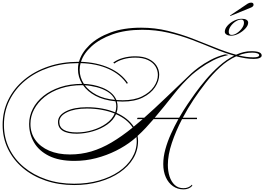

<svg xmlns="http://www.w3.org/2000/svg" viewBox="-70 -1172 2014 1463"><path d="M495 238Q377 238 277.5 204Q178 170 104.5 108Q31 46 -9.5 -37.5Q-50 -121 -50 -220Q-50 -323 -7 -411Q36 -499 114 -564Q192 -629 297.5 -665Q403 -701 527 -701Q530 -701 532 -701Q550 -768 611 -827.5Q672 -887 771.5 -924Q871 -961 1005 -961Q1111 -961 1208.5 -937Q1306 -913 1396 -878.5Q1486 -844 1569 -810Q1652 -776 1729 -755Q1757 -768 1786 -775Q1815 -782 1845 -782Q1924 -782 1924 -749Q1924 -737 1907.5 -730Q1891 -723 1864 -723Q1831 -723 1797.5 -728.5Q1764 -734 1730 -743Q1664 -713 1606 -659.5Q1548 -606 1497.5 -541Q1447 -476 1405 -413Q1383 -380 1362.5 -345.5Q1342 -311 1323 -275H1431V-264H1317Q1270 -174 1239.5 -83Q1209 8 1209 85Q1209 132 1222 172.5Q1235 213 1261.5 237.5Q1288 262 1328 262Q1368 262 1393 235L1395 244Q1370 271 1328 271Q1283 271 1248 246.5Q1213 222 1193.5 178.5Q1174 135 1174 78Q1174 24 1190 -34.5Q1206 -93 1232.5 -151.5Q1259 -210 1289 -264H1100Q1071 -230 1040.5 -197.5Q1010 -165 978 -136Q982 -117 982 -98Q982 -26 945.5 35Q909 96 843 141.5Q777 187 688 212.5Q599 238 495 238ZM973 -264 979 -275H1029Q1106 -343 1194 -427.5Q1282 -512 1387 -612Q1406 -630 1444 -658.5Q1482 -687 1534 -715Q1586 -743 1646 -758L1672 -753Q1608 -740 1553 -711.5Q1498 -683 1457 -653Q1416 -623 1393 -603Q1320 -537 1251 -449Q1182 -361 1109 -275H1295Q1328 -332 1360.5 -380Q1393 -428 1417 -461Q1453 -511 1499.5 -566Q1546 -621 1600 -669Q1654 -717 1714 -748Q1639 -769 1559.5 -802Q1480 -835 1393.5 -868Q1307 -901 1212 -923Q1117 -945 1013 -945Q884 -945 786.5 -910Q689 -875 628 -819.5Q567 -764 547 -701Q667 -697 760.5 -655.5Q854 -614 904 -540L897 -533Q848 -606 756.5 -647Q665 -688 544 -691Q537 -665 537 -640Q537 -582 569 -533Q601 -532 638 -525Q675 -518 711 -503.5Q747 -489 775 -466Q803 -443 817 -410Q840 -408 865 -408Q953 -408 1012.5 -437.5Q1072 -467 1102.5 -511.5Q1133 -556 1133 -601Q1133 -636 1114.5 -666Q1096 -696 1057.5 -714.5Q1019 -733 960 -733Q912 -733 870.5 -721Q829 -709 801 -688L793 -695Q823 -718 867 -730.5Q911 -743 960 -743Q1022 -743 1062.5 -723Q1103 -703 1123 -671.5Q1143 -640 1143 -603Q1143 -555 1111.5 -507.5Q1080 -460 1018 -429Q956 -398 864 -398Q841 -398 820 -400Q826 -381 826 -360Q826 -335 818 -312Q906 -272 949 -207Q981 -233 1017 -264ZM1852 -771Q1825 -771 1798.5 -765.5Q1772 -760 1747 -750Q1776 -743 1804.5 -739Q1833 -735 1861 -735Q1905 -735 1905 -752Q1905 -760 1891 -765.5Q1877 -771 1852 -771ZM-40 -220Q-40 -123 0 -41Q40 41 112 101Q184 161 281.5 194.5Q379 228 495 228Q597 228 684 203.5Q771 179 835.5 135Q900 91 936 31.5Q972 -28 972 -98Q972 -113 970 -128Q955 -115 940 -103Q885 -59 814 -23.5Q743 12 662.5 33Q582 54 497 54Q379 54 302.5 15.5Q226 -23 189 -87Q152 -151 152 -228Q152 -288 180 -343Q208 -398 261 -440.5Q314 -483 388.5 -508Q463 -533 556 -533Q524 -585 524 -645Q524 -668 529 -691H527Q405 -691 301.5 -656Q198 -621 121.5 -557.5Q45 -494 2.5 -408Q-40 -322 -40 -220ZM162 -228Q162 -158 199.5 -105.5Q237 -53 304.5 -24Q372 5 463 5Q548 5 625.5 -18Q703 -41 780 -86.5Q857 -132 941 -200Q900 -264 814 -302Q794 -256 747 -223Q700 -190 639 -172Q578 -154 516 -153Q372 -153 372 -243Q372 -293 433 -324Q494 -355 592 -355Q653 -355 707.5 -345Q762 -335 808 -316Q816 -338 816 -362Q816 -382 810 -400Q719 -409 657.5 -442Q596 -475 563 -523Q559 -523 556 -523Q466 -523 393.5 -499Q321 -475 269.5 -433.5Q218 -392 190 -339Q162 -286 162 -228ZM576 -522Q608 -480 665 -449.5Q722 -419 806 -411Q789 -449 751 -472.5Q713 -496 666 -508Q619 -520 576 -522ZM382 -243Q382 -163 516 -163Q577 -163 636 -181Q695 -199 740 -231Q785 -263 804 -307Q760 -325 706 -335Q652 -345 592 -345Q498 -345 440 -316.5Q382 -288 382 -243ZM1643 -930Q1643 -953 1663 -976Q1683 -999 1713 -1014Q1743 -1029 1773 -1029Q1796 -1029 1808.5 -1021Q1821 -1013 1821 -999Q1821 -978 1800 -955Q1779 -932 1749 -916Q1719 -900 1691 -900Q1669 -900 1656 -908.5Q1643 -917 1643 -930ZM1769 -1023Q1748 -1023 1725.5 -1008.5Q1703 -994 1688 -972.5Q1673 -951 1673 -930Q1673 -906 1695 -906Q1715 -906 1737 -921Q1759 -936 1774 -957.5Q1789 -979 1789 -998Q1789 -1023 1769 -1023ZM1685 -1050 1683 -1054 1817 -1144Q1830 -1152 1843 -1152Q1862 -1152 1862 -1136Q1862 -1123 1844 -1115Z"/></svg>

Font: Ballet 16pt
Style: Regular
Weight: 400
Designer: Maximiliano R. Sproviero
Foundry: Omnibus-Type
Version: Version 1.100; ttfautohint (v1.8.3)